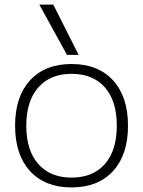

<svg xmlns="http://www.w3.org/2000/svg" viewBox="-20 -810 626 840"><path d="M293 10Q177 10 111.5 -61.5Q46 -133 46 -260Q46 -387 111.5 -458.5Q177 -530 293 -530Q409 -530 474.5 -458.5Q540 -387 540 -260Q540 -133 474.5 -61.5Q409 10 293 10ZM293 -33Q387 -33 439 -92.5Q491 -152 491 -260Q491 -368 439 -427.5Q387 -487 293 -487Q200 -487 147.5 -427.5Q95 -368 95 -260Q95 -152 147.5 -92.5Q200 -33 293 -33ZM273 -570 152 -790H213L324 -570Z"/></svg>

Font: M PLUS 1 Light
Style: Regular
Weight: 300
Designer: Coji Morishita
Foundry: UNDERFOREST DESIGN
Version: Version 1.001